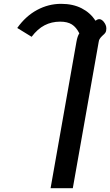

<svg xmlns="http://www.w3.org/2000/svg" viewBox="-20 -623 576 1002"><path d="M379 -405Q384 -434 394 -449Q378 -481 355 -495.5Q332 -510 294 -510Q249 -510 212.5 -491Q176 -472 145 -431L70 -477Q114 -539 173.5 -571Q233 -603 299 -603Q361 -603 406.5 -579.5Q452 -556 478 -515Q489 -523 498 -523Q509 -523 520 -511Q535 -493 535 -475Q535 -461 530.5 -453.5Q526 -446 516 -438Q514 -436 509 -431Q504 -426 500 -419.5Q496 -413 495 -404L360 359H244Z"/></svg>

Font: Niramit SemiBold
Style: Italic
Weight: 600
Italic angle: -10°
Designer: Katatrad Aksorn Co.,Ltd.
Foundry: Cadson Demak Co.,Ltd.
Version: Version 1.001; ttfautohint (v1.6)